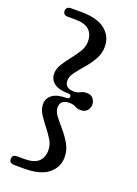

<svg xmlns="http://www.w3.org/2000/svg" viewBox="-162 -806 715 1000"><g transform="rotate(20 195.0 -306.0)"><path d="M204.5 -305.5Q204.5 -318 189.5 -318Q138 -318 111.2 -337.5Q84.5 -357 84.5 -390.5Q84.5 -417.5 101 -444Q117.5 -470.5 138.8 -497Q160 -523.5 176.5 -550.5Q193 -577.5 193 -606Q193 -692.5 93 -692.5H51Q24 -692.5 24 -716Q24 -740 52.5 -740H106.5Q197.5 -740 241.2 -704Q285 -668 285 -612Q285 -573.5 266.2 -540.8Q247.5 -508 223 -479.8Q198.5 -451.5 180 -427Q161.5 -402.5 161.5 -380.5Q161.5 -337.5 213 -337.5Q234.5 -337.5 246.5 -345.5Q258.5 -353.5 280.5 -353.5Q303 -353.5 315 -338.8Q327 -324 327 -305.5Q327 -287.5 315 -273Q303 -258.5 280.5 -258.5Q258.5 -258.5 246.5 -266.2Q234.5 -274 213 -274Q161.5 -274 161.5 -230.5Q161.5 -208.5 180 -184.2Q198.5 -160 223 -131.8Q247.5 -103.5 266.2 -70.8Q285 -38 285 1Q285 56.5 241.2 92.5Q197.5 128.5 106.5 128.5H52.5Q24 128.5 24 104.5Q24 81 51 81H93Q193 81 193 -5Q193 -34 176.5 -61Q160 -88 138.8 -114.5Q117.5 -141 101 -167.2Q84.5 -193.5 84.5 -221Q84.5 -254.5 111.2 -273.8Q138 -293 189.5 -293Q204.5 -293 204.5 -305.5Z"/></g></svg>

Font: Fraunces 9pt S050
Style: Regular
Weight: 400
Version: Version 1.000; ttfautohint (v1.8.3)